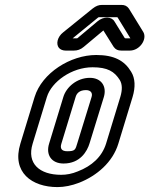

<svg xmlns="http://www.w3.org/2000/svg" viewBox="-20 -731 608 782"><path d="M229 -19C141 -19 88 -65 113 -146L171 -336C190 -398 272 -457 357 -457C418 -457 446 -440 468 -405C478 -388 479 -366 470 -336L412 -146C395 -92 354 -55 297 -33C273 -23 251 -19 229 -19ZM214 31C242 31 272 25 303 13C374 -15 439 -70 462 -146L520 -336C532 -376 531 -412 514 -439C487 -484 445 -507 372 -507C267 -507 151 -434 121 -336L63 -146C27 -29 110 31 214 31ZM346 -414C293 -414 250 -376 238 -336L180 -146C166 -101 189 -65 239 -65C306 -65 335 -114 345 -148L403 -336C416 -380 392 -414 346 -414ZM330 -364C350 -364 358 -352 353 -336L295 -148C287 -122 287 -115 254 -115C230 -115 224 -127 230 -146L288 -336C292 -350 303 -364 330 -364ZM446 -644C434 -664 402 -665 377 -644L296 -576C295 -575 294 -575 294 -575H276L380 -660C381 -660 383 -661 383 -661H457C458 -661 458 -660 459 -660L511 -575H491C490 -575 488 -576 488 -576ZM401 -607 443 -540C451 -529 460 -525 474 -525H509C549 -525 580 -571 564 -600L505 -696C497 -707 488 -711 474 -711H396C382 -711 371 -707 357 -696L237 -599C214 -581 207 -552 220 -536C226 -529 236 -525 247 -525H281C295 -525 308 -529 321 -540Z"/></svg>

Font: DIN Rundschrift
Style: BreitKontKu
Weight: 400
Width: 7
Version: Version 1.027